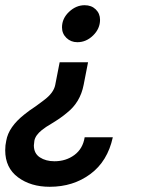

<svg xmlns="http://www.w3.org/2000/svg" viewBox="-61 -472 569 737"><path d="M196 -39Q174 -20 136 3Q115 15 100 27Q75 47 71 68Q69 82 69 86Q69 117 92 132Q115 147 148 147Q192 147 224.5 123Q257 99 264 55H372Q352 147 286 196Q220 245 130 245Q57 245 8 208.5Q-41 172 -41 105Q-41 85 -37 68Q-28 15 33 -33Q50 -47 76 -64L107 -87Q145 -115 151 -146L168 -233H277L260 -146Q247 -79 196 -39ZM264 -452Q290 -452 306.5 -436Q323 -420 323 -396Q323 -362 296.5 -336Q270 -310 236 -310Q211 -310 194 -326.5Q177 -343 177 -367Q177 -401 204 -426.5Q231 -452 264 -452Z"/></svg>

Font: Teachers SemiBold
Style: Italic
Weight: 600
Designer: Alfredo Marco Pradil & Chank Diesel
Version: Version 0.009